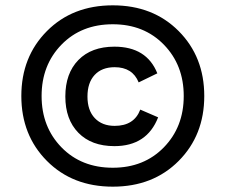

<svg xmlns="http://www.w3.org/2000/svg" viewBox="-20 -690 846 720"><path d="M650 -86.5Q554 10 403 10Q252 10 156 -86.5Q60 -183 60 -330Q60 -477 156 -573.5Q252 -670 403 -670Q554 -670 650 -573.5Q746 -477 746 -330Q746 -183 650 -86.5ZM403 -61Q520 -61 594.5 -137.5Q669 -214 669 -330Q669 -446 594.5 -522.5Q520 -599 403 -599Q285 -599 210.5 -522.5Q136 -446 136 -330Q136 -214 210.5 -137.5Q285 -61 403 -61ZM409 -142Q323 -142 274 -192Q225 -242 225 -328Q225 -415 274 -465Q323 -515 409 -515Q530 -515 570 -415L500 -381Q477 -438 410 -438Q362 -438 335 -409Q308 -380 308 -328Q308 -276 335.5 -247Q363 -218 410 -218Q483 -218 506 -279L573 -250Q531 -142 409 -142Z"/></svg>

Font: Elaine Sans Medium
Style: Regular
Weight: 500
Designer: Wei Huang
Foundry: Wei Huang
Version: Version 2.001;PS 002.001;hotconv 1.0.88;makeotf.lib2.5.64775